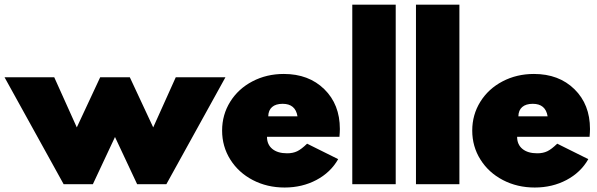

<svg xmlns="http://www.w3.org/2000/svg" viewBox="-43 -802 2601 836"><path d="M-23.2 -465.5H193.2L291.4 -247.3L393.2 -465.5H522.3L624.1 -247.3L722.3 -465.5H938.6L681.4 0H554.1L457.7 -205.5L361.4 0H234.1Z M924.1 -233.6Q924.1 -302.3 959.3 -358.9Q994.5 -415.5 1056.1 -447.7Q1117.7 -480 1192.7 -480Q1301.4 -480 1369.1 -413.6Q1436.8 -347.3 1436.8 -240.5Q1436.8 -226.8 1435 -206.4H1119.5Q1119.5 -172.7 1142.7 -153.6Q1165.9 -134.5 1207.3 -134.5Q1232.3 -134.5 1250.9 -143.4Q1269.5 -152.3 1294.1 -176.4L1429.5 -109.1Q1396.8 -51.4 1334.8 -18.4Q1272.7 14.5 1196.4 14.5Q1120 14.5 1057.7 -18Q995.5 -50.5 959.8 -107.3Q924.1 -164.1 924.1 -233.6ZM1187.7 -350Q1157.7 -350 1141.6 -335.9Q1125.5 -321.8 1125 -295.5H1252.3Q1243.6 -350 1187.7 -350Z M1680 0H1490.9V-781.8H1680Z M1957.3 0H1768.2V-781.8H1957.3Z M2013.2 -233.6Q2013.2 -302.3 2048.4 -358.9Q2083.6 -415.5 2145.2 -447.7Q2206.8 -480 2281.8 -480Q2390.5 -480 2458.2 -413.6Q2525.9 -347.3 2525.9 -240.5Q2525.9 -226.8 2524.1 -206.4H2208.6Q2208.6 -172.7 2231.8 -153.6Q2255 -134.5 2296.4 -134.5Q2321.4 -134.5 2340 -143.4Q2358.6 -152.3 2383.2 -176.4L2518.6 -109.1Q2485.9 -51.4 2423.9 -18.4Q2361.8 14.5 2285.5 14.5Q2209.1 14.5 2146.8 -18Q2084.5 -50.5 2048.9 -107.3Q2013.2 -164.1 2013.2 -233.6ZM2276.8 -350Q2246.8 -350 2230.7 -335.9Q2214.5 -321.8 2214.1 -295.5H2341.4Q2332.7 -350 2276.8 -350Z"/></svg>

Font: Spartan MB Black
Style: Regular
Weight: 900
Designer: Matt Bailey, Mirko Velimirovic
Foundry: Matt Bailey
Version: Version 1.005